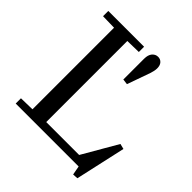

<svg xmlns="http://www.w3.org/2000/svg" viewBox="-220 -893 1085 1085"><g transform="rotate(45 322.0 -351.0)"><path d="M32 -42 122 -44V-696L32 -698V-740H318V-698L228 -696V-48H491L612 -257L644 -249L577 52L545 54L535 0H32ZM415 -756Q433 -756 445 -743Q457 -730 457 -706Q457 -687 448 -660L399 -522L366 -526V-692Q366 -723 380 -739.5Q394 -756 415 -756Z"/></g></svg>

Font: Minipax
Style: Regular
Weight: 400
Designer: Raphaël Ronot, Igor Stepanchenko (Cyrillic)
Foundry: steppetype
Version: Version 1.002